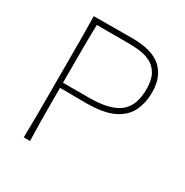

<svg xmlns="http://www.w3.org/2000/svg" viewBox="-165 -846 940 978"><g transform="rotate(30 305.0 -357.0)"><path d="M108 0Q109.5 -61 109.8 -117Q110 -173 110 -238V-475Q110 -540.5 109.8 -596.5Q109.5 -652.5 108 -713Q148.5 -713 206 -713.5Q263.5 -714 336 -714Q451.5 -714 505.8 -665.2Q560 -616.5 560 -525Q560 -464 536.8 -415.2Q513.5 -366.5 456 -338.2Q398.5 -310 296 -310Q259.5 -310 216 -310.5Q172.5 -311 142 -311V-238Q142 -173 142.5 -117Q143 -61 145 0ZM334 -682H144Q142.5 -630 142.2 -579.8Q142 -529.5 142 -472V-341H295Q416 -341 471.5 -383.5Q527 -426 527 -525Q527 -580.5 508.5 -612.2Q490 -644 460.8 -659Q431.5 -674 398 -678Q364.5 -682 334 -682Z"/></g></svg>

Font: Commissioner Flair Thin
Style: Regular
Weight: 100
Designer: Kostas Bartsokas
Foundry: Kostas Bartsokas
Version: Version 1.000; ttfautohint (v1.8.3)